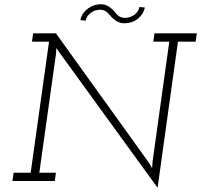

<svg xmlns="http://www.w3.org/2000/svg" viewBox="-20 -858 953 910"><path d="M726.9 32 823.4 -660.6H907.3L912.9 -700H712.3L706.7 -660.6H782.4L703.1 -92.3L701.1 -60.3L686.1 -86.3L245.1 -700H137L131.5 -660.6H212.4L125.4 -39.4H44.5L39 0H239.6L245.1 -39.4H166.4L245.3 -602.2L247.3 -630.5L262.3 -608.2ZM503.2 -783.3Q516.8 -767.1 533.2 -757.4Q549.5 -747.7 570.7 -747.7Q586.9 -747.7 603.7 -753.1Q620.5 -758.5 634.5 -770.1Q645.9 -779.3 654.4 -792.4Q663 -805.6 666.4 -822.5Q658.7 -823.5 653.6 -823.7Q648.6 -823.9 640.9 -824.9Q637.3 -809.1 628.8 -799.2Q620.4 -789.3 610.6 -783.7Q600.4 -778 590.4 -775.7Q580.3 -773.4 572.7 -773.4Q558.7 -773.4 547.7 -779Q536.7 -784.7 523.7 -801.9Q509.7 -818.1 493.8 -828Q477.8 -837.9 456.6 -837.9Q441.6 -837.9 426.6 -833.1Q411.7 -828.3 398.3 -818.8Q385.1 -809.6 374.7 -795.5Q364.3 -781.5 360.9 -762.7Q366.4 -761.7 372.9 -761.5Q379.3 -761.3 385.4 -760.3Q389 -774.6 396.6 -783.9Q404.1 -793.2 412.8 -798.8Q422.8 -806.4 434.2 -809.1Q445.6 -811.8 454 -811.8Q468 -811.8 478.6 -806Q489.2 -800.2 503.2 -783.3Z"/></svg>

Font: Josefin Slab Thin
Style: Italic
Weight: 100
Italic angle: -12°
Designer: Santiago Orozco
Foundry: Typemade
Version: Version 2.000